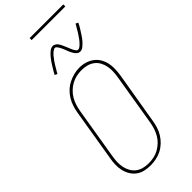

<svg xmlns="http://www.w3.org/2000/svg" viewBox="-343 -1150 1210 1210"><g transform="rotate(-45 262.0 -545.5)"><path d="M195 8Q169 8 143.5 2Q118 -4 98 -19Q78 -34 65 -56Q52 -78 46.5 -103Q41 -128 42 -155Q43 -182 48 -208L105 -553Q109 -578 117 -602.5Q125 -627 138.5 -649.5Q152 -672 171.5 -690.5Q191 -709 214.5 -721Q238 -733 263 -739.5Q288 -746 313 -746Q340 -746 365 -738.5Q390 -731 410.5 -716Q431 -701 444 -679Q457 -657 462.5 -632Q468 -607 467 -580.5Q466 -554 462 -527L404 -182Q400 -157 392.5 -132.5Q385 -108 371 -85.5Q357 -63 337.5 -44.5Q318 -26 294.5 -14Q271 -2 245.5 3Q220 8 195 8ZM196 -10Q219 -10 242 -14.5Q265 -19 286 -30.5Q307 -42 325 -59Q343 -76 355 -97Q367 -118 374 -140Q381 -162 385 -185L442 -530Q446 -554 447 -578Q448 -602 443.5 -624.5Q439 -647 428 -667Q417 -687 398.5 -700.5Q380 -714 357.5 -719.5Q335 -725 311 -725Q288 -725 265.5 -720Q243 -715 222 -703.5Q201 -692 183.5 -675Q166 -658 154 -637.5Q142 -617 135 -595Q128 -573 124 -550L67 -205Q63 -182 62 -158Q61 -134 65.5 -111.5Q70 -89 81 -69Q92 -49 109.5 -35.5Q127 -22 149.5 -16Q172 -10 196 -10ZM390 -813Q383 -813 377 -815.5Q371 -818 366.5 -822Q362 -826 358.5 -830.5Q355 -835 352 -840Q349 -845 346 -850.5Q343 -856 340.5 -861.5Q338 -867 336 -872.5Q334 -878 331.5 -884.5Q329 -891 326.5 -897Q324 -903 321.5 -908.5Q319 -914 316.5 -918.5Q314 -923 310 -929Q306 -935 302 -939Q298 -943 292 -943Q287 -943 285 -941.5Q283 -940 279 -938Q275 -936 270 -932Q265 -928 259.5 -922Q254 -916 251.5 -913.5Q249 -911 247 -907.5Q245 -904 242.5 -901Q240 -898 237 -894.5Q234 -891 231.5 -887Q229 -883 226 -878.5Q223 -874 220 -869.5Q217 -865 214 -860Q211 -855 208 -849.5Q205 -844 201.5 -838.5Q198 -833 194.5 -827Q191 -821 188 -815L171 -823Q177 -835 183 -845Q189 -855 194.5 -864Q200 -873 205 -881Q210 -889 215 -896.5Q220 -904 225 -910Q230 -916 234 -921.5Q238 -927 246 -935Q254 -943 261.5 -949Q269 -955 276 -958Q283 -961 292 -961Q298 -961 304 -958.5Q310 -956 314.5 -952.5Q319 -949 323 -944Q327 -939 330 -934Q333 -929 335.5 -923.5Q338 -918 340.5 -912.5Q343 -907 345.5 -901.5Q348 -896 350.5 -889.5Q353 -883 355.5 -877Q358 -871 360.5 -865.5Q363 -860 365 -855.5Q367 -851 371 -845Q375 -839 379 -835Q383 -831 390 -831Q394 -831 396.5 -832.5Q399 -834 403 -836Q407 -838 411.5 -842Q416 -846 421.5 -852Q427 -858 429.5 -860.5Q432 -863 434.5 -866.5Q437 -870 439.5 -873Q442 -876 444.5 -880Q447 -884 449.5 -887.5Q452 -891 455 -895.5Q458 -900 461 -904.5Q464 -909 467 -914Q470 -919 473 -924.5Q476 -930 479.5 -935.5Q483 -941 486.5 -947Q490 -953 493 -959L510 -951Q504 -939 498.5 -929Q493 -919 487 -910Q481 -901 476 -893Q471 -885 466 -877.5Q461 -870 456.5 -864Q452 -858 447.5 -852.5Q443 -847 435 -839Q427 -831 419.5 -825Q412 -819 405 -816Q398 -813 390 -813ZM224 -1081V-1099H524V-1081Z"/></g></svg>

Font: Iosevka Slab Thin Oblique
Style: Regular
Weight: 100
Italic angle: -9°
Monospace: yes
Designer: Belleve Invis
Foundry: Belleve Invis
Version: Version 11.1.0; ttfautohint (v1.8.3)